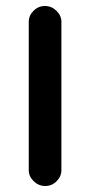

<svg xmlns="http://www.w3.org/2000/svg" viewBox="-20 -608 301 641"><path d="M76 -40V-535Q76 -556 92 -572Q108 -588 130 -588Q152 -588 168.5 -572Q185 -556 185 -535V-40Q185 -19 169 -3Q153 13 131 13Q109 13 92.5 -3Q76 -19 76 -40Z"/></svg>

Font: 寒蝉全圆体 Bold
Style: Regular
Weight: 700
Designer: Warren2060
      Designed by Motoya company      

      [Varela Round]
      Joe Prince(Latin component); Avraham Cornf
Foundry: ChillType
Version: Version 3.200